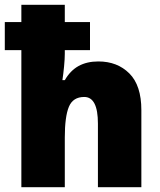

<svg xmlns="http://www.w3.org/2000/svg" viewBox="-23 -780 668 800"><path d="M247 -760V-688H352V-571H247V-556Q247 -535 244 -503.5Q241 -472 237 -446H247Q270 -486 304.5 -505Q339 -524 387 -524Q466 -524 516 -474Q566 -424 566 -321V0H385V-265Q385 -376 328 -376Q281 -376 264 -335Q247 -294 247 -207V0H66V-571H-3V-688H66V-760Z"/></svg>

Font: Noto Sans Gurmukhi UI SemiCondensed Black
Style: Regular
Weight: 900
Width: 4
Designer: Jelle Bosma - Monotype Design Team
Foundry: Monotype Imaging Inc.
Version: Version 2.004; ttfautohint (v1.8.4.7-5d5b)